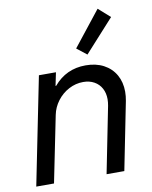

<svg xmlns="http://www.w3.org/2000/svg" viewBox="-87 -845 722 910"><g transform="rotate(-10 274.5 -390.0)"><path d="M117.2 -517.6H199.2L186 -454.1H189Q249 -525.4 342.8 -525.4Q392.6 -525.4 429.4 -505.9Q466.3 -486.3 486.3 -451.2Q506.3 -416 506.3 -370.1Q506.3 -349.1 502 -326.2L437 0H351.6L415 -318.8Q418 -335 418 -349.6Q418 -378.9 405.8 -401.6Q393.6 -424.3 370.8 -437Q348.1 -449.7 317.9 -449.7Q281.7 -449.7 248.8 -432.4Q215.8 -415 193.1 -385Q170.4 -355 163.1 -318.8L98.6 0H13.2ZM313 -611.8 445.8 -779.8 502 -730 360.8 -574.2Z"/></g></svg>

Font: Reddit Sans Chocolate
Style: Italic
Weight: 400
Italic angle: -11.25°
Designer: Stephen Hutchings
Version: Version 1.013